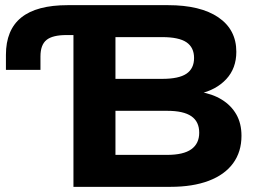

<svg xmlns="http://www.w3.org/2000/svg" viewBox="-20 -725 1017 745"><path d="M265 0V-589H238Q184 -589 160.5 -570Q137 -551 137 -506V-454H3V-512Q3 -609 62.5 -657Q122 -705 243 -705H632Q758 -705 827.5 -657.5Q897 -610 897 -524Q897 -460 858 -418Q819 -376 753 -361V-369Q804 -361 840.5 -338.5Q877 -316 897 -281Q917 -246 917 -198Q917 -136 884.5 -91.5Q852 -47 790 -23.5Q728 0 641 0ZM428 -124H628Q692 -124 722.5 -146Q753 -168 753 -210Q753 -253 722.5 -274Q692 -295 629 -295H428ZM428 -419H609Q674 -419 703.5 -439Q733 -459 733 -500Q733 -541 703.5 -561Q674 -581 609 -581H428Z"/></svg>

Font: Nunito Sans 10pt SemiExpanded ExtraBold
Style: Regular
Weight: 800
Width: 6
Designer: Vernon Adams
Foundry: Vernon Adams
Version: Version 3.101;gftools[0.9.27]